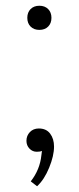

<svg xmlns="http://www.w3.org/2000/svg" viewBox="-20 -522 274 668"><path d="M75 -460Q75 -479 86.5 -490.5Q98 -502 117 -502Q136 -502 147.5 -490.5Q159 -479 159 -460Q159 -441 147.5 -429.5Q136 -418 117 -418Q98 -418 86.5 -429.5Q75 -441 75 -460ZM87 109Q119 68 124 18L126 3Q120 6 108 6Q93 6 82.5 -5Q72 -16 72 -32Q72 -50 84 -62.5Q96 -75 115 -75Q141 -75 154.5 -57Q168 -39 168 -12Q168 20 151 61.5Q134 103 109 126Z"/></svg>

Font: Trirong ExtraLight
Style: Regular
Weight: 275
Designer: Katatrad Team
Foundry: CadsonDemak
Version: Version 1.001